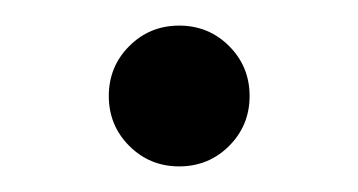

<svg xmlns="http://www.w3.org/2000/svg" viewBox="-20 -425 280 150"><path d="M65 -350Q65 -373 81 -389Q97 -405 120 -405Q143 -405 159 -389Q175 -373 175 -350Q175 -327 159 -311Q143 -295 120 -295Q97 -295 81 -311Q65 -327 65 -350Z"/></svg>

Font: Oranienbaum
Style: Regular
Weight: 400
Designer: Oleg Pospelov and Jovanny Lemonad
Foundry: Oleg Pospelov and jovanny Lemonad
Version: Version 1.001; ttfautohint (v0.91) -l 8 -r 50 -G 200 -x 0 -w